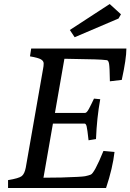

<svg xmlns="http://www.w3.org/2000/svg" viewBox="-20 -934 648 954"><path d="M569 -842 351 -749 327 -785 525 -914 581 -863ZM549 -179Q540 -99 507 0H20V-39Q74 -48 88 -59Q102 -70 108 -101L194 -592Q197 -606 197 -618.5Q197 -631 183.5 -639Q170 -647 129 -654L135 -693H608Q608 -642 585 -537L526 -530Q525 -599 522 -616.5Q519 -634 511 -635Q487 -638 451 -639L300 -642L253 -373H403Q411 -373 422 -393.5Q433 -414 447 -444L478 -441Q461 -347 457 -243L420 -237Q414 -292 410.5 -306Q407 -320 400 -320H243L196 -51L285 -52Q386 -55 403 -58.5Q420 -62 430 -66Q448 -71 494 -184Z"/></svg>

Font: Poly
Style: Italic
Weight: 400
Italic angle: -10°
Designer: Nicolas Silva
Foundry: Jose Nicolas Silva Schwarzenberg
Version: Version 1.003